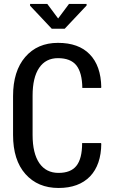

<svg xmlns="http://www.w3.org/2000/svg" viewBox="-20 -938 569 969"><path d="M489.3 -215.8Q489.3 -214.8 491.2 -212.9Q490.2 -106.4 434.6 -47.9Q377.9 10.7 275.4 10.7Q170.9 10.7 108.4 -59.6Q45.9 -129.9 45.9 -256.8Q45.9 -269.5 45.9 -288.1Q45.9 -306.6 45.9 -331.1Q45.9 -361.3 45.9 -453.1Q45.9 -579.1 107.4 -650.4Q168.9 -721.7 272.5 -721.7Q377 -721.7 432.6 -664.1Q489.3 -606.4 491.2 -497.1Q490.2 -496.1 489.3 -494.1Q465.8 -494.1 395.5 -494.1Q394.5 -571.3 365.2 -608.4Q335.9 -644.5 272.5 -644.5Q210.9 -644.5 177.7 -595.7Q144.5 -546.9 144.5 -455.1Q144.5 -388.7 144.5 -256.8Q144.5 -164.1 178.7 -114.3Q212.9 -65.4 275.4 -65.4Q336.9 -65.4 365.2 -100.6Q394.5 -136.7 394.5 -215.8Q426.8 -215.8 489.3 -215.8ZM273.4 -844.7Q287.1 -863.3 328.1 -918Q350.6 -918 417 -918Q417 -916 417 -910.2Q389.6 -880.9 306.6 -793Q290 -793 241.2 -793Q213.9 -821.3 131.8 -909.2Q131.8 -911.1 131.8 -918Q153.3 -918 218.8 -918Q232.4 -899.4 273.4 -844.7Z"/></svg>

Font: Noto Sans Hebrew DECATHLON 
Style: Regular
Weight: 400
Designer: Monotype Design team
Version: Version 1.03 uh